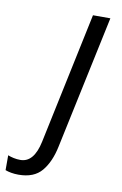

<svg xmlns="http://www.w3.org/2000/svg" viewBox="-216 -585 555 876"><g transform="rotate(10 62.0 -147.5)"><path d="M-66.4 240.2Q-84.5 240.2 -100.6 237.3Q-116.7 234.4 -127.9 230V161.1Q-115.7 166 -100.8 169.2Q-85.9 172.4 -69.8 172.4Q-7.3 172.4 13.7 73.7L142.1 -535.2H222.7L91.8 81.5Q76.7 154.8 40.8 197.5Q4.9 240.2 -66.4 240.2Z"/></g></svg>

Font: Open Sans
Style: Italic
Weight: 400
Italic angle: -12°
Designer: Monotype Design Team
Foundry: Monotype Imaging Inc.
Version: Version 3.000; ttfautohint (v1.8.4)